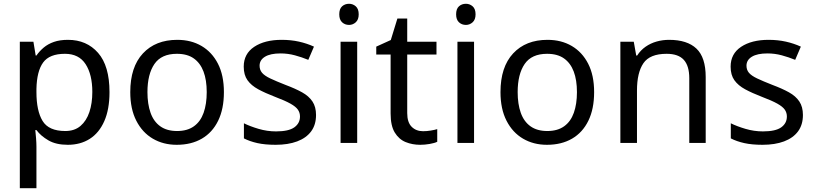

<svg xmlns="http://www.w3.org/2000/svg" viewBox="-20 -757 4318 1017"><path d="M340 -546Q439 -546 499.5 -477Q560 -408 560 -269Q560 -178 532.5 -115.5Q505 -53 455.5 -21.5Q406 10 339 10Q277 10 236.5 -13.5Q196 -37 173 -68H167Q169 -51 171 -25Q173 1 173 20V240H85V-536H157L169 -463H173Q189 -486 211.5 -505Q234 -524 265.5 -535Q297 -546 340 -546ZM324 -472Q242 -472 208.5 -426Q175 -380 173 -286V-269Q173 -170 205.5 -116.5Q238 -63 326 -63Q375 -63 406.5 -90Q438 -117 453.5 -163.5Q469 -210 469 -270Q469 -362 433.5 -417Q398 -472 324 -472Z M1166 -269Q1166 -180 1135.5 -117.5Q1105 -55 1049 -22.5Q993 10 916 10Q845 10 789.5 -22.5Q734 -55 702 -117.5Q670 -180 670 -269Q670 -402 737 -474Q804 -546 919 -546Q992 -546 1047.5 -513.5Q1103 -481 1134.5 -419.5Q1166 -358 1166 -269ZM761 -269Q761 -206 777.5 -159.5Q794 -113 829 -88Q864 -63 918 -63Q972 -63 1007 -88Q1042 -113 1058.5 -159.5Q1075 -206 1075 -269Q1075 -333 1058 -378Q1041 -423 1006.5 -447.5Q972 -472 917 -472Q835 -472 798 -418Q761 -364 761 -269Z M1654 -148Q1654 -96 1628 -61Q1602 -26 1554 -8Q1506 10 1440 10Q1384 10 1343.5 1Q1303 -8 1272 -24V-104Q1304 -88 1349.5 -74.5Q1395 -61 1442 -61Q1509 -61 1539 -82.5Q1569 -104 1569 -140Q1569 -160 1558 -176Q1547 -192 1518.5 -208Q1490 -224 1437 -244Q1385 -264 1348 -284Q1311 -304 1291 -332Q1271 -360 1271 -404Q1271 -472 1326.5 -509Q1382 -546 1472 -546Q1521 -546 1563.5 -536.5Q1606 -527 1643 -510L1613 -440Q1579 -454 1542 -464Q1505 -474 1466 -474Q1412 -474 1383.5 -456.5Q1355 -439 1355 -409Q1355 -387 1368 -371.5Q1381 -356 1411.5 -341.5Q1442 -327 1493 -307Q1544 -288 1580 -268Q1616 -248 1635 -219.5Q1654 -191 1654 -148Z M1872 -536V0H1784V-536ZM1829 -737Q1849 -737 1864.5 -723.5Q1880 -710 1880 -681Q1880 -653 1864.5 -639Q1849 -625 1829 -625Q1807 -625 1792 -639Q1777 -653 1777 -681Q1777 -710 1792 -723.5Q1807 -737 1829 -737Z M2221 -62Q2241 -62 2262 -65.5Q2283 -69 2296 -73V-6Q2282 1 2256 5.5Q2230 10 2206 10Q2164 10 2128.5 -4.5Q2093 -19 2071 -55Q2049 -91 2049 -156V-468H1973V-510L2050 -545L2085 -659H2137V-536H2292V-468H2137V-158Q2137 -109 2160.5 -85.5Q2184 -62 2221 -62Z M2491 -536V0H2403V-536ZM2448 -737Q2468 -737 2483.5 -723.5Q2499 -710 2499 -681Q2499 -653 2483.5 -639Q2468 -625 2448 -625Q2426 -625 2411 -639Q2396 -653 2396 -681Q2396 -710 2411 -723.5Q2426 -737 2448 -737Z M3127 -269Q3127 -180 3096.5 -117.5Q3066 -55 3010 -22.5Q2954 10 2877 10Q2806 10 2750.5 -22.5Q2695 -55 2663 -117.5Q2631 -180 2631 -269Q2631 -402 2698 -474Q2765 -546 2880 -546Q2953 -546 3008.5 -513.5Q3064 -481 3095.5 -419.5Q3127 -358 3127 -269ZM2722 -269Q2722 -206 2738.5 -159.5Q2755 -113 2790 -88Q2825 -63 2879 -63Q2933 -63 2968 -88Q3003 -113 3019.5 -159.5Q3036 -206 3036 -269Q3036 -333 3019 -378Q3002 -423 2967.5 -447.5Q2933 -472 2878 -472Q2796 -472 2759 -418Q2722 -364 2722 -269Z M3524 -546Q3620 -546 3669 -499.5Q3718 -453 3718 -349V0H3631V-343Q3631 -408 3602 -440Q3573 -472 3511 -472Q3422 -472 3388 -422Q3354 -372 3354 -278V0H3266V-536H3337L3350 -463H3355Q3373 -491 3399.5 -509.5Q3426 -528 3458 -537Q3490 -546 3524 -546Z M4233 -148Q4233 -96 4207 -61Q4181 -26 4133 -8Q4085 10 4019 10Q3963 10 3922.5 1Q3882 -8 3851 -24V-104Q3883 -88 3928.5 -74.5Q3974 -61 4021 -61Q4088 -61 4118 -82.5Q4148 -104 4148 -140Q4148 -160 4137 -176Q4126 -192 4097.5 -208Q4069 -224 4016 -244Q3964 -264 3927 -284Q3890 -304 3870 -332Q3850 -360 3850 -404Q3850 -472 3905.5 -509Q3961 -546 4051 -546Q4100 -546 4142.5 -536.5Q4185 -527 4222 -510L4192 -440Q4158 -454 4121 -464Q4084 -474 4045 -474Q3991 -474 3962.5 -456.5Q3934 -439 3934 -409Q3934 -387 3947 -371.5Q3960 -356 3990.5 -341.5Q4021 -327 4072 -307Q4123 -288 4159 -268Q4195 -248 4214 -219.5Q4233 -191 4233 -148Z"/></svg>

Font: Noto Sans Canadian Aboriginal
Style: Regular
Weight: 400
Designer: Monotype Design Team, Typotheque's Kevin King
Foundry: Monotype Imaging Inc.
Version: Version 2.002